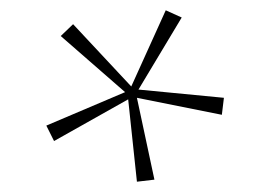

<svg xmlns="http://www.w3.org/2000/svg" viewBox="-20 -741 525 373"><path d="M246 -388 229 -548 85 -467 70 -497 223 -562 98 -671 122 -694 235 -573 302 -721 333 -707 249 -567 415 -551 411 -518 246 -551 280 -392Z"/></svg>

Font: Outfit Thin
Style: Regular
Weight: 100
Designer: Rodrigo Fuenzalida
Foundry: fragTYPE
Version: Version 1.000